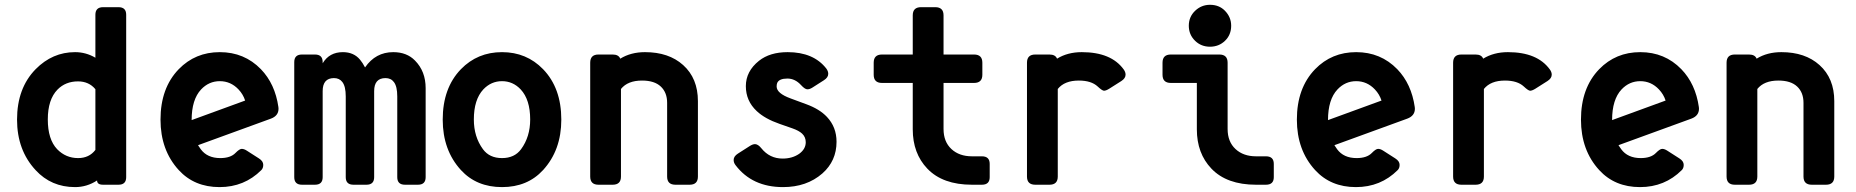

<svg xmlns="http://www.w3.org/2000/svg" viewBox="-20 -762 7657 792"><path d="M468.8 0Q468.8 0 405.3 0Q380.4 0 380.4 -17.6Q338.4 9.8 289.6 9.8Q191.4 9.8 127 -60.1Q50.3 -142.6 50.3 -268.6Q50.3 -398.4 127 -476.6Q196.3 -546.9 289.6 -546.9Q334.5 -546.9 373.5 -523.9V-701.2Q373.5 -732.4 405.3 -732.4H468.8Q500.5 -732.4 500.5 -701.2V-31.2Q500.5 0 468.8 0ZM373.5 -394Q346.7 -426.3 301.8 -426.3Q250.5 -426.3 217.3 -392.6Q177.2 -351.6 177.2 -269.3Q177.2 -187 215.8 -146.5Q251.5 -109.9 302.2 -109.9Q347.7 -109.9 373.5 -143.6Z M885.7 9.8Q781.7 9.8 717.3 -60.5Q642.1 -142.6 642.1 -268.6Q642.1 -398.9 717.3 -476.6Q785.6 -546.9 886.7 -546.9Q987.8 -546.9 1056.2 -476.6Q1114.7 -416 1128.4 -320.3Q1128.9 -316.9 1128.9 -313.5Q1128.9 -284.2 1097.2 -272.5L796.9 -163.1Q800.3 -157.2 808.1 -146.5Q835 -109.9 888.7 -109.9Q930.7 -109.9 951.2 -130.9Q967.8 -147.9 977.1 -147.9Q986.8 -147.9 998 -140.6L1048.3 -108.4Q1065.9 -97.2 1065.9 -82Q1065.9 -68.4 1058.1 -60.5Q987.8 9.8 885.7 9.8ZM770.5 -266.6Q770.5 -266.6 991.2 -347.2Q982.9 -373 963.9 -393.1Q931.6 -427.2 886.7 -427.2Q841.8 -427.2 809.6 -393.1Q770.5 -351.6 770.5 -266.6Z M1225.6 0Q1193.8 0 1193.8 -31.2V-505.9Q1193.8 -537.1 1225.6 -537.1H1279.3Q1311 -537.1 1311 -505.9V-501Q1338.4 -546.9 1394.5 -546.9Q1439.5 -546.9 1465.3 -515.6Q1475.6 -503.4 1485.8 -483.9Q1529.3 -546.9 1602.1 -546.9Q1658.2 -546.9 1691.9 -512.2Q1735.8 -467.8 1735.8 -398.4V-31.2Q1735.8 0 1704.1 0H1650.4Q1618.7 0 1618.7 -31.2V-364.3Q1618.7 -405.3 1605 -423.3Q1592.8 -439.9 1569.8 -439.9Q1523.4 -439.5 1523.4 -386.2V-31.2Q1523.4 0 1491.7 0H1438Q1406.2 0 1406.2 -31.2V-364.3Q1406.2 -405.8 1392.1 -423.8Q1379.9 -439.9 1357.4 -439.9Q1311 -439.5 1311 -386.2V-31.2Q1311 0 1279.3 0Z M2129.4 -146.5Q2167 -197.8 2167 -269Q2167 -351.1 2127.9 -393.1Q2095.7 -427.2 2050.8 -427.2Q2005.9 -427.2 1973.6 -393.1Q1934.6 -351.1 1934.6 -269Q1934.6 -197.8 1972.2 -146.5Q1999 -109.9 2050.8 -109.9Q2102.5 -109.9 2129.4 -146.5ZM1881.3 -60.5Q1806.2 -142.6 1806.2 -268.6Q1806.2 -398.9 1881.3 -476.6Q1949.7 -546.9 2050.8 -546.9Q2151.9 -546.9 2220.2 -476.6Q2295.4 -398.9 2295.4 -268.6Q2295.4 -142.6 2220.2 -60.5Q2155.8 9.8 2050.8 9.8Q1945.8 9.8 1881.3 -60.5Z M2448.7 0Q2414.6 0 2414.6 -33.7V-503.4Q2414.6 -537.1 2448.7 -537.1H2507.3Q2531.7 -537.1 2538.6 -520Q2582 -546.9 2640.6 -546.9Q2738.8 -546.9 2797.9 -493.7Q2858.9 -439 2858.9 -344.7V-33.7Q2858.9 0 2824.7 0H2766.1Q2731.9 0 2731.9 -33.7V-337.9Q2731.9 -380.4 2705.8 -405Q2679.7 -429.7 2628.4 -429.7Q2569.3 -429.7 2541.5 -395V-33.7Q2541.5 0 2507.3 0Z M3210 9.8Q3083 9.8 3014.2 -80.6Q3006.3 -90.8 3006.3 -102.1Q3006.3 -117.2 3023.9 -128.4L3073.7 -160.2Q3085.4 -167.5 3094.7 -167.5Q3107.4 -167 3120.6 -150.4Q3154.8 -107.9 3208.5 -107.9Q3248 -107.9 3276.4 -127.4Q3303.7 -147 3303.7 -175.3Q3303.7 -196.8 3288.6 -210.9Q3275.4 -223.1 3249 -232.4L3195.8 -251Q3135.3 -272 3101.6 -303.7Q3056.6 -345.7 3056.6 -406.7Q3056.6 -467.8 3110.8 -511.2Q3155.8 -546.9 3229 -546.9Q3335.9 -546.9 3388.7 -479Q3396.5 -468.3 3396.5 -457.5Q3396.5 -442.4 3378.9 -431.2L3331.5 -400.9Q3320.3 -393.6 3310.5 -393.6Q3300.3 -393.6 3284.7 -410.6Q3259.8 -438 3228 -438Q3193.8 -438 3186 -419.9Q3183.6 -414.1 3183.6 -405.3Q3183.6 -377 3241.2 -356L3306.2 -332Q3360.8 -312 3391.1 -279.8Q3430.7 -237.8 3430.7 -177.2Q3430.7 -98.1 3372.1 -46.4Q3307.6 9.8 3210 9.8Z M3989.3 0Q3868.7 0 3805.2 -66.4Q3745.1 -129.4 3745.1 -228.5V-419.9H3618.2Q3584 -419.9 3584 -453.6V-503.4Q3584 -537.1 3618.2 -537.1H3745.1V-698.7Q3745.1 -732.4 3779.3 -732.4H3837.9Q3872.1 -732.4 3872.1 -698.7V-537.1H3998Q4032.2 -537.1 4032.2 -503.4V-453.6Q4032.2 -419.9 3998 -419.9H3872.1V-230Q3872.1 -177.2 3904.8 -147Q3937 -117.2 3989.3 -117.2H4030.3Q4062.5 -117.2 4062.5 -85.9V-31.2Q4062.5 0 4030.3 0Z M4250.5 0Q4216.3 0 4216.3 -33.7V-503.4Q4216.3 -537.1 4250.5 -537.1H4309.1Q4333.5 -537.1 4340.3 -520Q4383.8 -546.9 4442.4 -546.9Q4563.5 -546.9 4615.2 -475.6Q4623 -464.8 4623 -454.1Q4623 -439 4605.5 -427.7L4554.7 -395.5Q4542 -387.7 4533.7 -387.7Q4525.4 -388.7 4507.8 -405.3Q4481.4 -429.7 4430.2 -429.7Q4371.1 -429.7 4343.3 -395V-33.7Q4343.3 0 4309.1 0Z M4971.2 -742.2Q5008.8 -742.2 5032.7 -717.8Q5058.6 -691.4 5058.6 -655.8Q5058.6 -618.2 5033.2 -593.8Q5007.8 -569.3 4971.2 -569.3Q4935.1 -569.3 4910.2 -593.3Q4883.8 -618.7 4883.8 -655.8Q4883.8 -692.9 4910.2 -717.8Q4936 -742.2 4971.2 -742.2ZM5161.1 0Q5040.5 0 4977.1 -66.4Q4917 -129.4 4917 -228.5V-419.9H4809.6Q4775.4 -419.9 4775.4 -453.6V-503.4Q4775.4 -537.1 4809.6 -537.1H5009.8Q5043.9 -537.1 5043.9 -503.4V-230Q5043.9 -177.2 5076.7 -147Q5108.9 -117.2 5161.1 -117.2H5202.1Q5234.4 -117.2 5234.4 -85.9V-31.2Q5234.4 0 5202.1 0Z M5573.2 9.8Q5469.2 9.8 5404.8 -60.5Q5329.6 -142.6 5329.6 -268.6Q5329.6 -398.9 5404.8 -476.6Q5473.1 -546.9 5574.2 -546.9Q5675.3 -546.9 5743.7 -476.6Q5802.2 -416 5815.9 -320.3Q5816.4 -316.9 5816.4 -313.5Q5816.4 -284.2 5784.7 -272.5L5484.4 -163.1Q5487.8 -157.2 5495.6 -146.5Q5522.5 -109.9 5576.2 -109.9Q5618.2 -109.9 5638.7 -130.9Q5655.3 -147.9 5664.6 -147.9Q5674.3 -147.9 5685.5 -140.6L5735.8 -108.4Q5753.4 -97.2 5753.4 -82Q5753.4 -68.4 5745.6 -60.5Q5675.3 9.8 5573.2 9.8ZM5458 -266.6Q5458 -266.6 5678.7 -347.2Q5670.4 -373 5651.4 -393.1Q5619.1 -427.2 5574.2 -427.2Q5529.3 -427.2 5497.1 -393.1Q5458 -351.6 5458 -266.6Z M6008.3 0Q5974.1 0 5974.1 -33.7V-503.4Q5974.1 -537.1 6008.3 -537.1H6066.9Q6091.3 -537.1 6098.1 -520Q6141.6 -546.9 6200.2 -546.9Q6321.3 -546.9 6373 -475.6Q6380.9 -464.8 6380.9 -454.1Q6380.9 -439 6363.3 -427.7L6312.5 -395.5Q6299.8 -387.7 6291.5 -387.7Q6283.2 -388.7 6265.6 -405.3Q6239.3 -429.7 6188 -429.7Q6128.9 -429.7 6101.1 -395V-33.7Q6101.1 0 6066.9 0Z M6745.1 9.8Q6641.1 9.8 6576.7 -60.5Q6501.5 -142.6 6501.5 -268.6Q6501.5 -398.9 6576.7 -476.6Q6645 -546.9 6746.1 -546.9Q6847.2 -546.9 6915.5 -476.6Q6974.1 -416 6987.8 -320.3Q6988.3 -316.9 6988.3 -313.5Q6988.3 -284.2 6956.5 -272.5L6656.2 -163.1Q6659.7 -157.2 6667.5 -146.5Q6694.3 -109.9 6748 -109.9Q6790 -109.9 6810.5 -130.9Q6827.1 -147.9 6836.4 -147.9Q6846.2 -147.9 6857.4 -140.6L6907.7 -108.4Q6925.3 -97.2 6925.3 -82Q6925.3 -68.4 6917.5 -60.5Q6847.2 9.8 6745.1 9.8ZM6629.9 -266.6Q6629.9 -266.6 6850.6 -347.2Q6842.3 -373 6823.2 -393.1Q6791 -427.2 6746.1 -427.2Q6701.2 -427.2 6668.9 -393.1Q6629.9 -351.6 6629.9 -266.6Z M7136.2 0Q7102.1 0 7102.1 -33.7V-503.4Q7102.1 -537.1 7136.2 -537.1H7194.8Q7219.2 -537.1 7226.1 -520Q7269.5 -546.9 7328.1 -546.9Q7426.3 -546.9 7485.4 -493.7Q7546.4 -439 7546.4 -344.7V-33.7Q7546.4 0 7512.2 0H7453.6Q7419.4 0 7419.4 -33.7V-337.9Q7419.4 -380.4 7393.3 -405Q7367.2 -429.7 7315.9 -429.7Q7256.8 -429.7 7229 -395V-33.7Q7229 0 7194.8 0Z"/></svg>

Font: Simply Mono
Style: Bold
Weight: 700
Designer: Wojciech Kalinowski "wmk69" (wmk69@o2.pl)
Foundry: Wojciech Kalinowski "wmk69" (wmk69@o2.pl)
Version: Version 1.0.0